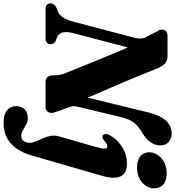

<svg xmlns="http://www.w3.org/2000/svg" viewBox="17 -792 1005 1102"><g transform="rotate(90 520.0 -241.5)"><path d="M159 -156.5Q150.5 -123 155.5 -99Q160.5 -75 188 -64L203 -58.5Q223 -49 223 -30Q223 -15 214 -7.5Q205 0 191 0H22Q4 0 -3.5 -8Q-11 -16 -11 -28.5Q-11 -51 13.5 -62L32.5 -69.5Q74.5 -83.5 95 -163L185 -506Q192 -529.5 190 -550.8Q188 -572 176.5 -587L151.5 -637.5Q135 -657 141 -678.5Q147 -700 175 -700H288.5Q317 -700 332.2 -686.8Q347.5 -673.5 359.5 -648Q400.5 -544.5 445 -439.5Q489.5 -334.5 530 -241.5L615 -591Q648.5 -724 735.5 -724Q765 -724 784.8 -706.5Q804.5 -689 804 -656.5Q803 -598 731.5 -555Q693 -532.5 673.2 -506.8Q653.5 -481 642 -434L584 -192.5Q579 -173.5 579.2 -159.8Q579.5 -146 587 -128.5L613 -56Q622 -34.5 613.8 -17.2Q605.5 0 584.5 0H441Q401 0 402 -46Q403 -87.5 384.5 -125.5Q371 -159.5 348.8 -214.5Q326.5 -269.5 299 -336.2Q271.5 -403 242 -472.5ZM929 -525Q887 -525 865 -545.2Q843 -565.5 843.5 -595.5Q844 -633 876.8 -664Q909.5 -695 965.5 -695Q1009.5 -695 1030.2 -674.2Q1051 -653.5 1050.5 -623Q1050 -583.5 1017.2 -554.2Q984.5 -525 929 -525ZM978.5 -324 862 79Q815 241 674 241Q626.5 241 602.5 220.8Q578.5 200.5 578.5 168.5Q578.5 139 596.8 120.5Q615 102 645 102Q667 102 684.2 111.2Q701.5 120.5 717.2 130Q733 139.5 750 139.5Q780 139.5 788 104Q792 85 784.2 64.8Q776.5 44.5 766 22Q755.5 -0.5 750 -25.5Q744.5 -50.5 752.5 -78.5L813.5 -291Q823 -324 822.5 -339.2Q822 -354.5 809.5 -354.5Q802.5 -354.5 794.2 -350Q786 -345.5 773.5 -334Q759.5 -323.5 748.5 -327.5Q740.5 -330.5 739 -342.2Q737.5 -354 747 -371.5Q770.5 -412.5 813.5 -439.8Q856.5 -467 908 -467Q965.5 -467 982 -429.5Q998.5 -392 978.5 -324Z"/></g></svg>

Font: Fraunces 72pt S050
Style: Bold Italic
Weight: 700
Italic angle: -16°
Version: Version 1.000; ttfautohint (v1.8.3)